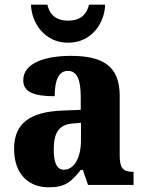

<svg xmlns="http://www.w3.org/2000/svg" viewBox="-20 -788 616 818"><path d="M270 -606C373 -606 426 -693 428 -768H359C348 -720 316 -700 270 -700C225 -700 193 -720 182 -768H112C114 -693 168 -606 270 -606ZM187 10C256 10 282 -11 324 -64H333L355 0H549V-56H546C504 -56 490 -72 490 -126V-380C490 -505 420 -550 282 -550C171 -550 79 -519 79 -446C79 -397 122 -378 213 -378C213 -448 231 -486 269 -486C309 -486 324 -448 324 -374V-320L248 -317C108 -312 40 -263 40 -154C40 -42 106 10 187 10ZM252 -65C222 -65 209 -95 209 -150C209 -221 229 -257 291 -262L325 -265V-191C325 -115 296 -65 252 -65Z"/></svg>

Font: Noto Serif Devanagari SemiCondensed ExtraBold
Style: Regular
Weight: 800
Width: 4
Designer: Universal Thirst, Indian Type Foundry and the Monotype Design Team
Foundry: Monotype Imaging Inc.
Version: Version 2.004